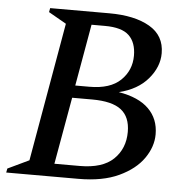

<svg xmlns="http://www.w3.org/2000/svg" viewBox="-49 -708 733 756"><g transform="rotate(5 317.5 -330.0)"><path d="M3 0 6 -16 90 -56 186 -604 116 -644 119 -660H353Q453 -660 512.5 -625.5Q572 -591 572 -521Q572 -467 531.5 -419.5Q491 -372 417 -354Q496 -341 536 -301.5Q576 -262 576 -201Q576 -152 544 -106Q512 -60 448 -30Q384 0 288 0ZM340 -609H287L244 -365H300Q382 -365 423 -404.5Q464 -444 464 -502Q464 -554 435.5 -581.5Q407 -609 340 -609ZM315 -316H236L189 -51H289Q379 -51 422.5 -93Q466 -135 466 -201Q466 -260 430 -288Q394 -316 315 -316Z"/></g></svg>

Font: Spectral SC Medium
Style: Italic
Weight: 500
Italic angle: -10°
Designer: Jean-Baptiste Levee
Foundry: Production Type
Version: Version 2.001